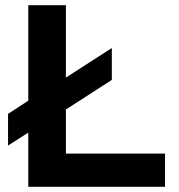

<svg xmlns="http://www.w3.org/2000/svg" viewBox="-20 -720 688 740"><path d="M89 0V-209L11 -159V-281L89 -332V-700H234V-421L411 -535V-412L234 -298V-128H616V0Z"/></svg>

Font: Red Hat Display ExtraBold
Style: Regular
Weight: 800
Designer: Pentagram, MCKL
Foundry: Pentagram, MCKL
Version: Version 1.023